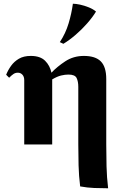

<svg xmlns="http://www.w3.org/2000/svg" viewBox="-20 -775 645 1030"><path d="M110 0V-345Q110 -364 100 -374.5Q90 -385 76 -385Q63 -385 53 -378.5Q43 -372 29 -358L13 -374Q23 -399 39.5 -422Q56 -445 81.5 -460Q107 -475 145 -475Q196 -475 222 -449Q248 -423 256 -385Q286 -417 330 -446Q374 -475 430 -475Q492 -475 521 -445.5Q550 -416 550 -351V-1Q550 58 551.5 117Q553 176 560 235Q523 235 485.5 233.5Q448 232 410 225Q403 169 401.5 112Q400 55 400 -1V-309Q400 -338 391 -356.5Q382 -375 347 -375Q329 -375 308 -370Q287 -365 260 -349V-345V0ZM371 -755Q387 -755 410 -750Q433 -745 456.5 -735.5Q480 -726 495 -713Q477 -683 448 -650Q419 -617 386 -588.5Q353 -560 320 -540L301 -549Q332 -596 348 -649.5Q364 -703 371 -755Z"/></svg>

Font: Bona Nova
Style: Bold
Weight: 700
Designer: Mateusz Machalski
Foundry: Capitalics
Version: Version 4.001; ttfautohint (v1.8.3)